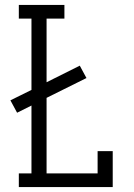

<svg xmlns="http://www.w3.org/2000/svg" viewBox="-20 -755 540 775"><path d="M56 0V-55H107V-329L49 -300L22 -350L107 -392V-680H56V-735H240V-680H168V-423L302 -490L329 -440L168 -360V-55H374V-145H435V0Z"/></svg>

Font: Iosevka Curly Slab Light
Style: Regular
Weight: 300
Monospace: yes
Designer: Belleve Invis
Foundry: Belleve Invis
Version: Version 22.1.2; ttfautohint (v1.8.4)